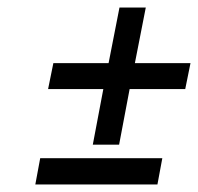

<svg xmlns="http://www.w3.org/2000/svg" viewBox="-20 -514 527 511"><path d="M74 -23 87 -93H412L399 -23ZM227 -129 255 -277H108L122 -346H269L298 -494H368L339 -346H487L473 -277H325L297 -129Z"/></svg>

Font: Teachers
Style: Italic
Weight: 400
Italic angle: -11°
Designer: Alfredo Marco Pradil, Chank Diesel
Version: Version 1.001